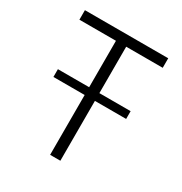

<svg xmlns="http://www.w3.org/2000/svg" viewBox="-165 -821 891 942"><g transform="rotate(30 281.0 -350.0)"><path d="M252 0V-646H45V-700H517V-646H310V0ZM75 -339V-383H487V-339Z"/></g></svg>

Font: Geologica Roman Thin
Style: Regular
Weight: 250
Designer: Sindre Bremnes, Frode Helland
Foundry: Monokrom Skriftforlag AS
Version: Version 1.010;gftools[0.9.28]